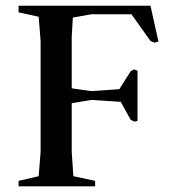

<svg xmlns="http://www.w3.org/2000/svg" viewBox="-20 -661 602 681"><path d="M45.9 0V-19.5L117.2 -36.1L124 -122.1V-515.6L117.2 -601.6L45.9 -617.2V-640.6H513.7L542 -513.7L527.3 -509.8L513.7 -515.6L446.3 -610.4H303.7L238.3 -598.6L234.4 -530.3V-347.7L303.7 -337.9L403.3 -344.7L443.4 -408.2L455.1 -415L467.8 -410.2V-232.4L456.1 -229.5L443.4 -236.3L408.2 -299.8L303.7 -306.6L234.4 -294.9V-122.1L240.2 -36.1L317.4 -19.5V0Z"/></svg>

Font: Comprehension SemiBold
Style: Regular
Weight: 600
Designer: Alfredo Marco Pradil
Foundry: Alfredo Marco Pradil
Version: 1.0